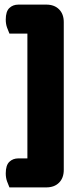

<svg xmlns="http://www.w3.org/2000/svg" viewBox="-20 -683 357 834"><path d="M21 131Q16 120 10.5 104.5Q5 89 5 70Q5 35 20.5 20Q36 5 60 5H99V-537H21Q16 -548 10.5 -563.5Q5 -579 5 -598Q5 -633 20.5 -648Q36 -663 60 -663H181Q216 -663 236.5 -642.5Q257 -622 257 -587V55Q257 90 236.5 110.5Q216 131 181 131Z"/></svg>

Font: Baloo Bhai
Style: Regular
Weight: 400
Designer: Supriya Tembe, Noopur Datye and Ek Type
Foundry: Ek Type
Version: Version 1.100;PS 1.000;hotconv 1.0.88;makeotf.lib2.5.647800;